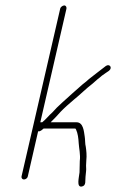

<svg xmlns="http://www.w3.org/2000/svg" viewBox="-20 -687 426 705"><path d="M128 -238 224 -655C225 -661 222 -667 216 -667C210 -667 202 -661 201 -655L59 -39C58 -33 62 -28 68 -28C74 -28 81 -33 82 -39L120 -205C128 -203 135 -211 140 -215H256C257 -215 258 -214 259 -212C266 -197 268 -179 269 -161C270 -143 276 -119 273 -96C272 -82 273 -68 272 -54C270 -35 260 1 280 -2C298 -5 292 -25 294 -38L296 -58C297 -65 296 -72 296 -79L297 -99C299 -115 297 -135 295 -148C292 -158 293 -176 291 -186C288 -205 286 -238 261 -238H166C177 -249 193 -265 203 -277C213 -288 237 -309 250 -320C275 -340 295 -361 320 -380L337 -395C343 -400 349 -404 354 -409C363 -416 372 -421 380 -427C394 -438 383 -454 369 -445C349 -430 328 -413 307 -397C301 -391 292 -384 283 -377C257 -355 234 -333 208 -310C189 -293 187 -290 173 -275C158 -262 150 -250 135 -238Z"/></svg>

Font: Electronic
Style: ExLtIt
Weight: 200
Version: Version 1.011